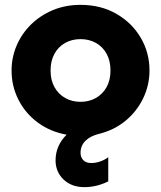

<svg xmlns="http://www.w3.org/2000/svg" viewBox="-20 -545 663 790"><path d="M327.4 225Q274.1 225 241.3 193.4Q208.5 161.9 208.6 114Q208.9 82.6 220.8 56.3Q232.6 30 254.1 9.2Q186.6 -2.9 135.6 -40.7Q84.5 -78.5 56.1 -134.3Q27.6 -190.1 27.6 -255Q27.6 -308.5 48.3 -357.2Q69 -405.9 107 -443.6Q145 -481.2 197 -503.1Q249 -525 311.4 -525Q394.8 -525 458.8 -488.2Q522.8 -451.4 558.9 -390Q595.1 -328.6 595.1 -255Q595.1 -195 569.3 -141Q543.5 -87 496.6 -48.2Q449.6 -9.4 386.6 6Q351 14.9 331.4 34.6Q311.8 54.2 311.4 83Q311.2 101.9 322.6 113.8Q333.9 125.8 355.4 125.8Q374.4 125.8 392.7 119.2Q411 112.8 425.4 101.9V201.2Q403.2 212.6 378 218.8Q352.8 225 327.4 225ZM311.4 -126Q346.5 -126 374.4 -141.8Q402.4 -157.5 418.5 -186.4Q434.6 -215.2 434.6 -255Q434.6 -294.8 418.7 -323.7Q402.8 -352.6 374.8 -368.3Q346.9 -384 311.4 -384Q275.9 -384 247.9 -368.3Q220 -352.6 204.1 -323.7Q188.1 -294.8 188.1 -255Q188.1 -215.2 204.2 -186.4Q220.4 -157.5 248.3 -141.8Q276.2 -126 311.4 -126Z"/></svg>

Font: Geologica-Sharp
Style: Regular
Weight: 100
Designer: Sindre Bremnes, Frode Helland
Foundry: Monokrom Skriftforlag AS
Version: Version 1.010;gftools[0.9.28]